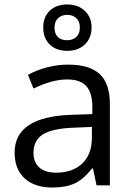

<svg xmlns="http://www.w3.org/2000/svg" viewBox="-20 -835 596 865"><path d="M415 0 398.9 -76.2H395Q355 -25.9 315.2 -8.1Q275.4 9.8 215.8 9.8Q136.2 9.8 91.1 -31.2Q45.9 -72.3 45.9 -147.9Q45.9 -310.1 305.2 -317.9L396 -320.8V-354Q396 -417 368.9 -447Q341.8 -477.1 282.2 -477.1Q215.3 -477.1 130.9 -436L106 -498Q145.5 -519.5 192.6 -531.7Q239.7 -543.9 287.1 -543.9Q382.8 -543.9 429 -501.5Q475.1 -459 475.1 -365.2V0ZM231.9 -57.1Q307.6 -57.1 350.8 -98.6Q394 -140.1 394 -214.8V-263.2L313 -259.8Q216.3 -256.3 173.6 -229.7Q130.9 -203.1 130.9 -147Q130.9 -103 157.5 -80.1Q184.1 -57.1 231.9 -57.1ZM392.6 -711.9Q392.6 -664.1 362.5 -635Q332.5 -606 282.7 -606Q233.4 -606 204.1 -634.5Q174.8 -663.1 174.8 -710.9Q174.8 -758.8 204.3 -786.9Q233.9 -814.9 282.7 -814.9Q332 -814.9 362.3 -785.9Q392.6 -756.8 392.6 -711.9ZM339.8 -710.9Q339.8 -738.3 323.7 -753.2Q307.6 -768.1 282.7 -768.1Q257.8 -768.1 241.7 -753.2Q225.6 -738.3 225.6 -710.9Q225.6 -683.6 240.2 -668.7Q254.9 -653.8 282.7 -653.8Q308.1 -653.8 324 -668.7Q339.8 -683.6 339.8 -710.9Z"/></svg>

Font: Open Sans ACDW
Style: acdw
Weight: 400
Foundry: Ascender Corporation
Version: Version 1.10